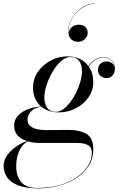

<svg xmlns="http://www.w3.org/2000/svg" viewBox="-65 -781 670 1061"><path d="M419.5 -599.7Q419.5 -579.7 404.1 -564.9Q388.7 -550.1 365.9 -550.1Q342.3 -550.1 327.3 -565.1Q312.3 -580.1 312.3 -611.7Q312.3 -638.5 324.7 -665.1Q337.1 -691.7 357.7 -713.5Q378.3 -735.3 404.1 -748.3Q429.9 -761.3 457.1 -761.3V-759.7Q430.3 -759.7 403.5 -745.7Q376.7 -731.7 355.3 -708.5Q333.9 -685.3 322.5 -656.5Q311.1 -627.7 314.7 -598.1Q316.7 -618.1 332.1 -631.3Q347.5 -644.5 369.5 -644.5Q395.1 -644.5 407.3 -631.3Q419.5 -618.1 419.5 -599.7ZM259 -160Q201.5 -160 163.5 -191.5Q124 -186 105.5 -164.5Q87 -143 87 -120.5Q87 -97 102.8 -84.2Q118.5 -71.5 141.8 -66.8Q165 -62 187 -62Q204.5 -62 229.8 -62.2Q255 -62.5 279.5 -62.8Q304 -63 318 -63Q374.5 -63 412.5 -41Q450.5 -19 450.5 42Q450.5 96.5 423.8 137.5Q397 178.5 352.8 205.8Q308.5 233 255.5 246.5Q202.5 260 150 260Q76 260 33.2 242.5Q-9.5 225 -27.2 196.5Q-45 168 -45 135.5Q-45 103 -24.2 75.2Q-3.5 47.5 26.5 27.5Q56.5 7.5 84 -1.5Q13 -25 13 -86.5Q13 -130.5 54.5 -159.2Q96 -188 162 -192.5Q141 -210.5 129.2 -236.8Q117.5 -263 117.5 -296.5Q117.5 -344.5 144.2 -383.8Q171 -423 214.8 -446.2Q258.5 -469.5 309 -469.5Q384 -469.5 423.5 -415.5Q459 -465 506.5 -465Q532 -465 551 -448.5Q570 -432 570 -399.5Q570 -379 557.2 -364.2Q544.5 -349.5 524 -349.5Q505.5 -349.5 491 -361.2Q476.5 -373 476.5 -394Q476.5 -417.5 490.5 -429.5Q504.5 -441.5 522.5 -441.5Q537.5 -441.5 550 -434.2Q562.5 -427 567 -413.5Q563 -437.5 546 -450.2Q529 -463 506.5 -463Q461 -463 425.5 -413Q450.5 -377.5 450.5 -328.5Q450.5 -281 423.8 -242.8Q397 -204.5 353.5 -182.2Q310 -160 259 -160ZM244 -163Q270 -163 295.5 -186Q321 -209 342 -244.2Q363 -279.5 375.5 -318.2Q388 -357 388 -388.5Q388 -421.5 372.5 -443.8Q357 -466 324 -466Q298 -466 272.5 -443.2Q247 -420.5 226 -385.2Q205 -350 192.5 -311.5Q180 -273 180 -241.5Q180 -208.5 195.5 -185.8Q211 -163 244 -163ZM24.5 137Q24.5 191.5 51.5 224.5Q78.5 257.5 141 257.5Q233.5 257.5 301 229.5Q368.5 201.5 405.5 157Q442.5 112.5 442.5 62.5Q442.5 33 421 21Q399.5 9 362.5 9H156.5Q118.5 9 88.5 0Q59.5 14.5 42 51.5Q24.5 88.5 24.5 137Z"/></svg>

Font: Bodoni* 96pt
Style: Italic
Weight: 400
Italic angle: -13°
Version: Version 2.3